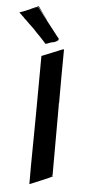

<svg xmlns="http://www.w3.org/2000/svg" viewBox="-106 -858 412 911"><g transform="rotate(5 100.0 -402.5)"><path d="M88 -650C96 -652 94 -651 99 -653C100 -654 101 -654 102 -654C104 -655 108 -657 111 -658V-657C112 -658 114 -658 115 -659L130 -662L142 -668C143 -670 143 -670 147 -671V-673C147 -675 149 -677 150 -678C150 -679 150 -679 149 -679L39 -820L0 -805L40 -821L82 -766C79 -771 44 -816 40 -822C39 -821 38 -821 37 -821L40 -822C59 -796 61 -797 80 -769C88 -758 84 -764 87 -760C82 -769 48 -814 41 -825C6 -811 14 -813 -3 -805L-12 -802C-13 -800 -24 -797 -33 -793C-35 -792 -40 -791 -48 -788C-45 -785 -43 -782 -42 -782C-38 -779 -40 -780 -36 -776C-31 -770 -30 -771 -27 -768C-23 -762 -21 -761 -14 -755C-5 -747 -4 -744 4 -737C6 -736 32 -711 41 -700C50 -692 60 -680 70 -670C77 -663 77 -662 88 -650ZM178 -28C177 -29 172 -28 170 -27L176 -30V-37C176 -292 177 -369 176 -377C176 -376 177 -375 177 -374V-433C177 -437 177 -551 178 -625V-632C173 -631 172 -630 171 -630H170C162 -626 83 -595 74 -591C74 -479 71 -104 70 -68V20C76 17 185 -26 178 -28Z"/></g></svg>

Font: HIVNotRetro
Style: Regular
Weight: 400
Designer: Feorag
Foundry: Feorag
Version: Version 1.000;PS 001.000;hotconv 1.0.88;makeotf.lib2.5.64775